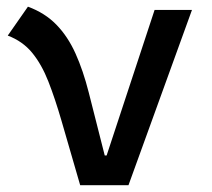

<svg xmlns="http://www.w3.org/2000/svg" viewBox="-20 -547 626 567"><path d="M216.8 0 286.1 -87.9H294.9L436.5 -517.6H546.9L359.4 0ZM216.8 0 161.6 -190.4Q142.6 -255.9 122.8 -306.4Q103 -356.9 75 -391.1Q46.9 -425.3 2.9 -441.9L62.5 -527.3Q112.8 -508.8 146.5 -474.1Q180.2 -439.5 202.9 -389.2Q225.6 -338.9 242.2 -273.4L301.8 -38.6Z"/></svg>

Font: Cascadia Code PL
Style: Regular
Weight: 400
Monospace: yes
Designer: Aaron Bell
Foundry: Saja Typeworks
Version: Version 2102.003